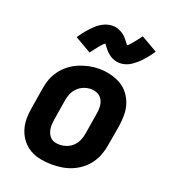

<svg xmlns="http://www.w3.org/2000/svg" viewBox="-142 -881 883 993"><g transform="rotate(20 300.0 -384.0)"><path d="M256 8Q224 8 193 2Q162 -4 136 -19Q110 -34 91.5 -57.5Q73 -81 63.5 -110Q54 -139 54 -170.5Q54 -202 60 -234L78 -344Q82 -372 92 -398.5Q102 -425 119.5 -448.5Q137 -472 160.5 -490Q184 -508 211 -519Q238 -530 265 -535.5Q292 -541 320 -541Q352 -541 382.5 -533.5Q413 -526 439 -511.5Q465 -497 483.5 -473Q502 -449 511.5 -420.5Q521 -392 521 -360Q521 -328 516 -296L497 -186Q493 -159 483 -132Q473 -105 456 -81.5Q439 -58 415.5 -40Q392 -22 365 -11Q338 0 310.5 4Q283 8 256 8ZM258 -102Q278 -102 298 -109Q318 -116 333 -131Q348 -146 356 -165Q364 -184 367 -204L385 -314Q389 -334 388.5 -354.5Q388 -375 379.5 -392.5Q371 -410 353.5 -419Q336 -428 315 -428Q295 -428 276 -420.5Q257 -413 242 -398.5Q227 -384 219 -365Q211 -346 208 -326L190 -216Q188 -203 187 -189Q186 -175 188 -162.5Q190 -150 195.5 -138Q201 -126 210 -117.5Q219 -109 232 -105.5Q245 -102 258 -102ZM243 -603 153 -655Q162 -669 170.5 -680Q179 -691 187.5 -701Q196 -711 204 -719Q212 -727 219.5 -734.5Q227 -742 238 -749.5Q249 -757 260 -762.5Q271 -768 283.5 -771Q296 -774 308 -774Q313 -774 319 -773.5Q325 -773 330.5 -771.5Q336 -770 341.5 -768Q347 -766 352 -763.5Q357 -761 361.5 -758Q366 -755 370 -752.5Q374 -750 379 -745Q384 -740 387.5 -736Q391 -732 394 -728Q397 -724 400 -720.5Q403 -717 406 -712.5Q409 -708 412 -704Q420 -710 425.5 -716.5Q431 -723 438.5 -731.5Q446 -740 454.5 -751.5Q463 -763 473 -776L563 -724Q554 -711 545.5 -699.5Q537 -688 528.5 -678Q520 -668 512 -660Q504 -652 496 -645Q488 -638 477.5 -630Q467 -622 456 -616.5Q445 -611 432.5 -608Q420 -605 408 -605Q402 -605 396.5 -605.5Q391 -606 385.5 -607.5Q380 -609 374.5 -611Q369 -613 363.5 -615.5Q358 -618 354 -621Q350 -624 346 -627Q342 -630 337 -634.5Q332 -639 328.5 -643Q325 -647 322 -651Q319 -655 316 -658.5Q313 -662 309.5 -667Q306 -672 304 -675Q296 -669 290 -662.5Q284 -656 277 -647.5Q270 -639 261.5 -628Q253 -617 243 -603Z"/></g></svg>

Font: Iosevka Curly Slab XBdExObl
Style: Regular
Weight: 800
Width: 7
Italic angle: -9°
Monospace: yes
Designer: Belleve Invis
Foundry: Belleve Invis
Version: Version 11.1.0; ttfautohint (v1.8.3)